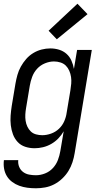

<svg xmlns="http://www.w3.org/2000/svg" viewBox="-27 -788 547 1031"><path d="M166 223Q142 223 119.5 220Q97 217 76.5 209.5Q56 202 38.5 189Q21 176 10 158Q-1 140 -5 118Q-9 96 -6 72H71Q69 91 76 108Q83 125 97 135.5Q111 146 129 149.5Q147 153 166 153Q190 153 214.5 143.5Q239 134 257 114.5Q275 95 284 71Q293 47 297 23L315 -83Q303 -62 286 -44.5Q269 -27 248 -15Q227 -3 204 2.5Q181 8 159 8Q132 8 108 0Q84 -8 67.5 -26Q51 -44 42.5 -67Q34 -90 31 -115.5Q28 -141 30 -167Q32 -193 36 -219L56 -339Q60 -362 66.5 -385.5Q73 -409 85 -430.5Q97 -452 113.5 -471Q130 -490 151.5 -503Q173 -516 196.5 -522Q220 -528 243 -528Q268 -528 290.5 -521Q313 -514 330 -499Q347 -484 356.5 -462.5Q366 -441 370 -418L387 -520H466L374 34Q370 59 362 83.5Q354 108 340.5 130Q327 152 307 171Q287 190 263.5 202Q240 214 215 218.5Q190 223 166 223ZM200 -62Q223 -62 247 -70.5Q271 -79 289.5 -96.5Q308 -114 318 -137Q328 -160 331 -183L351 -303Q354 -321 355.5 -339Q357 -357 354.5 -374.5Q352 -392 345 -408Q338 -424 326.5 -435.5Q315 -447 298 -452.5Q281 -458 263 -458Q239 -458 214.5 -448Q190 -438 172.5 -419Q155 -400 146 -376Q137 -352 133 -328L113 -208Q110 -191 109 -173.5Q108 -156 110.5 -139.5Q113 -123 120 -108Q127 -93 138.5 -82Q150 -71 166.5 -66.5Q183 -62 200 -62ZM278 -577 234 -623 389 -768 443 -712Z"/></svg>

Font: Iosevka SS04 Oblique
Style: Regular
Weight: 400
Italic angle: -9°
Monospace: yes
Designer: Belleve Invis
Foundry: Belleve Invis
Version: Version 19.0.0; ttfautohint (v1.8.4)